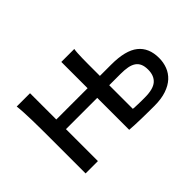

<svg xmlns="http://www.w3.org/2000/svg" viewBox="-85 -744 996 996"><g transform="rotate(-45 412.5 -246.5)"><path d="M505.4 -498Q503.4 -487.8 502.4 -471.7Q501.5 -455.6 501 -435.1Q500.5 -414.6 500.5 -390.6V-305.2H583.5Q688 -305.2 735.8 -266.8Q783.7 -228.5 783.7 -153.8Q783.7 -121.1 772.7 -92.3Q761.7 -63.5 738.3 -41.7Q714.8 -20 678.2 -7.6Q641.6 4.9 590.8 4.9Q568.8 4.9 544.2 4.6Q519.5 4.4 495.4 3.9Q471.2 3.4 449.2 2.4Q427.2 1.5 410.2 0V-234.4H180.7V0H90.3V-258.8Q90.3 -294.4 90.1 -329.1Q89.8 -363.8 89.1 -394.8Q88.4 -425.8 86.9 -452.4Q85.4 -479 83 -498H180.7V-305.2H410.2V-498ZM500.5 -63.5Q505.4 -62.5 515.4 -62.3Q525.4 -62 537.4 -61.5Q549.3 -61 562 -61H585.9Q647.9 -61 674.3 -84Q700.7 -106.9 700.7 -151.4Q700.7 -175.8 693.6 -192.1Q686.5 -208.5 671.9 -218.5Q657.2 -228.5 635.3 -232.7Q613.3 -236.8 583.5 -236.8H500.5Z"/></g></svg>

Font: Andika CyrE
Style: Regular
Weight: 400
Designer: Victor Gaultney, Annie Olsen, Julie Remington, Don Collingsworth, Eric Hays, Becca Hirsbrunner
Foundry: SIL International
Version: Version 5.000